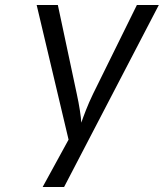

<svg xmlns="http://www.w3.org/2000/svg" viewBox="-20 -750 657 770"><path d="M151 0H237L617 -730H529L353 -373C331 -328 314 -281 306 -258C305 -281 298 -328 288 -373L212 -730H127L255 -190Z"/></svg>

Font: JetBrains Mono Light
Style: Italic
Weight: 336
Italic angle: -9°
Monospace: yes
Designer: Philipp Nurullin, Konstantin Bulenkov
Foundry: JetBrains
Version: Version 2.305